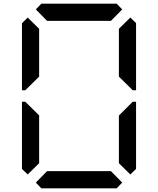

<svg xmlns="http://www.w3.org/2000/svg" viewBox="-20 -1020 856 1040"><path d="M130 -75 99 -105V-469H117L130 -456L192 -395V-136ZM130 -544 117 -531H99V-894L130 -925L192 -864V-605ZM174 -969 204 -1000H612L642 -969L581 -907H235ZM686 -925 717 -895V-531H699L686 -544L624 -605V-864ZM642 -31 612 0H204L174 -31L235 -93H581ZM686 -456 699 -469H717V-105L686 -75L624 -136V-394Z"/></svg>

Font: DSEG7 Classic Mini
Style: Regular
Weight: 400
Designer: Keshikan(Twitter:@keshinomi_88pro)
Version: Version 0.46